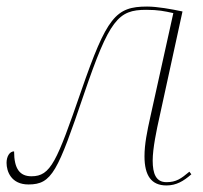

<svg xmlns="http://www.w3.org/2000/svg" viewBox="-26 -556 621 586"><path d="M482 10C512 10 534 -3 558 -24L552 -32C527 -11 512 0 482 0C450 0 440 -26 440 -66C440 -103 452 -160 461 -200L531 -521C498 -528 454 -536 423 -536C327 -536 300 -504 222 -279C147 -62 129 -18 70 -18C35 -18 17 -40 17 -94C3 -94 -6 -78 -6 -59C-6 -33 8 7 61 7C133 7 150 -33 230 -268C308 -497 335 -526 420 -526C458 -526 475 -522 503 -516L433 -200C423 -155 415 -116 415 -79C415 -20 436 10 482 10Z"/></svg>

Font: Noto Serif Display Thin
Style: Italic
Weight: 100
Italic angle: -12°
Designer: Monotype Design Team
Foundry: Monotype Imaging Inc.
Version: Version 2.009